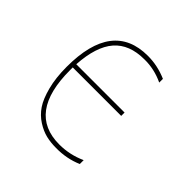

<svg xmlns="http://www.w3.org/2000/svg" viewBox="-144 -654 788 788"><g transform="rotate(45 250.0 -260.0)"><path d="M284.2 -527.3Q340.8 -527.3 394.5 -503.9V-482.4Q340.8 -507.8 284.2 -506.8Q197.3 -506.8 152.3 -455.1Q107.4 -403.3 100.6 -294.9H380.9V-275.4H99.6V-259.8Q99.6 -12.7 284.2 -12.7Q344.7 -12.7 400.4 -38.1V-15.6Q346.7 7.8 284.2 6.8Q253.9 6.8 227.1 0.5Q200.2 -5.9 171.9 -23.9Q143.6 -42 124.5 -70.3Q105.5 -98.6 92.8 -147.5Q80.1 -196.3 80.1 -259.8Q80.1 -527.3 284.2 -527.3Z"/></g></svg>

Font: Mgen+ 1m thin
Style: Regular
Weight: 100
Designer: [Source Han Sans]
Ryoko NISHIZUKA  (kana & ideographs); Paul D. Hunt (Latin, Greek & Cyrillic); Wenlong ZHANG  (bopomofo
Version: Version 1.059.20150602